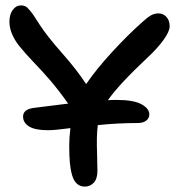

<svg xmlns="http://www.w3.org/2000/svg" viewBox="-20 -711 654 715"><path d="M159.2 -226.1Q110.8 -226.1 88.4 -240Q65.9 -253.9 65.9 -276.9Q65.9 -303.7 105 -309.1Q206.5 -321.8 233.9 -325.2Q196.3 -377.9 165.8 -413.1Q135.3 -448.2 104.7 -480Q74.2 -511.7 49.8 -542Q15.1 -587.9 15.1 -629.9Q15.1 -656.7 27.3 -673.8Q39.6 -690.9 58.1 -690.9Q67.4 -690.9 74.5 -687.5Q81.5 -684.1 91.3 -672.1Q101.1 -660.2 106.4 -652.1Q111.8 -644 127 -620.1Q155.8 -575.7 210.7 -513.7Q265.6 -451.7 300.8 -397.9Q338.4 -453.1 397.9 -517.8Q457.5 -582.5 511.2 -629.9Q529.8 -647 542.7 -654.1Q555.7 -661.1 569.8 -661.1Q587.9 -661.1 599.9 -647.9Q611.8 -634.8 611.8 -612.8Q611.8 -593.8 588.6 -561.8Q565.4 -529.8 527.8 -495.1Q422.9 -396.5 381.8 -337.9Q394 -338.9 414.1 -338.9Q478.5 -338.9 507.3 -322.5Q536.1 -306.2 536.1 -285.2Q536.1 -271 524.7 -262Q513.2 -252.9 493.2 -252.9Q419.4 -252.9 344.2 -245.1Q341.3 -222.2 340.8 -196.5Q340.3 -170.9 341.6 -133.8Q342.8 -96.7 342.8 -75.2Q342.8 -44.9 329.1 -30.5Q315.4 -16.1 295.9 -16.1Q278.3 -16.1 266.4 -26.9Q254.4 -37.6 248.3 -59.3Q242.2 -81.1 240 -106.4Q237.8 -131.8 237.8 -168Q237.8 -199.2 242.2 -233.9Q184.6 -226.1 159.2 -226.1Z"/></svg>

Font: Shantell Sans Irregular
Style: Regular
Weight: 500
Designer: Stephen Nixon, Anya Danilova, Shantell Martin
Foundry: Arrow Type
Version: Version 1.006;[9816181b4]